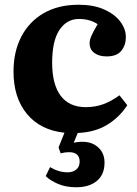

<svg xmlns="http://www.w3.org/2000/svg" viewBox="-20 -548 580 810"><path d="M301 242Q257 242 224 227.5Q191 213 173 195L191 157Q228 179 265 179Q288 179 302 167Q316 155 316 134Q316 94 271 94Q253 94 236 99L227 74L252 12Q150 1 93.5 -67.5Q37 -136 37 -246Q37 -330 70 -393.5Q103 -457 164.5 -492.5Q226 -528 312 -528Q374 -528 418.5 -508.5Q463 -489 487 -457.5Q511 -426 511 -391Q511 -358 492 -334Q473 -310 430 -310Q397 -310 377.5 -325Q358 -340 358 -366Q358 -379 365.5 -396.5Q373 -414 392 -446Q359 -468 313 -468Q262 -468 231 -422Q200 -376 200 -283Q200 -192 236 -144Q272 -96 342 -96Q382 -96 416 -108.5Q450 -121 484 -146L517 -104Q482 -51 430.5 -20.5Q379 10 308 13L291 54Q351 42 386 67Q421 92 421 138Q421 188 389 215Q357 242 301 242Z"/></svg>

Font: Literata 36pt
Style: Bold
Weight: 700
Designer: Latin by Veronika Burian and Jose Scaglione. Greek by Irene Vlachou. Cyrillic by Vera Evstafieva.
Foundry: TypeTogether
Version: Version 3.002